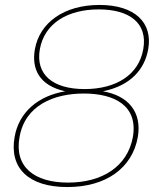

<svg xmlns="http://www.w3.org/2000/svg" viewBox="-20 -731 648 776"><path d="M244 -362C134 -344 56 -277 39 -177C17 -53 94 25 252 25C410 25 515 -53 537 -177C554 -277 500 -344 396 -362C510 -385 565 -453 579 -532C598 -639 526 -711 382 -711C238 -711 140 -639 121 -532C107 -453 138 -385 244 -362ZM379 -693C503 -693 578 -638 559 -532C541 -429 450 -371 322 -371C194 -371 123 -429 141 -532C160 -638 255 -693 379 -693ZM319 -353C441 -353 539 -305 517 -177C495 -57 392 7 255 7C118 7 37 -57 59 -177C81 -305 197 -353 319 -353Z"/></svg>

Font: Poppins Devanagari Thin
Style: Italic
Weight: 100
Italic angle: -10°
Designer: Ninad Kale (Devanagari), Jonny Pinhorn (Latin)
Foundry: Indian Type Foundry
Version: 4.005